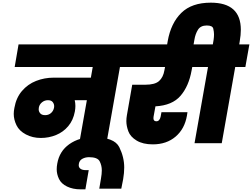

<svg xmlns="http://www.w3.org/2000/svg" viewBox="-20 -1073 1889 1439"><path d="M956 -571H879L778 0H574L631 -322H540Q545 -302 545 -279Q545 -259 541 -237Q529 -172 491.5 -127.5Q454 -83 400 -61Q346 -39 286 -39Q224 -39 174 -65.5Q124 -92 103.5 -134.5Q83 -177 83 -219Q83 -241 88 -265Q101 -340 144.5 -391Q188 -442 250.5 -466.5Q313 -491 383 -491H661L675 -571H90L119 -740H985ZM319 -210Q344 -210 362 -225.5Q380 -241 385 -266Q386 -272 386 -277Q386 -294 375 -308Q364 -322 339 -322Q314 -322 294.5 -306Q275 -290 271 -266Q270 -259 270 -253Q270 -237 281.5 -223.5Q293 -210 319 -210Z M583 346Q526 346 482.5 325Q439 304 422 268Q405 232 405 196Q405 176 409 154Q425 60 499.5 7.5Q574 -45 678 -45Q837 -45 874 30Q911 105 911 182Q911 223 903 270Q899 295 889 341H724L737 264Q743 230 743 204Q743 167 727 136Q711 105 647 105Q620 105 597.5 117Q575 129 571 155Q570 161 570 166Q570 182 583.5 192Q597 202 622 202H645L620 346Z M1416 -545Q1395 -427 1333 -355Q1271 -283 1145 -276L1131 -199Q1130 -193 1130 -187Q1130 -164 1152 -164Q1165 -164 1173 -174Q1181 -184 1184 -199L1190 -232H1385Q1384 -220 1381 -206Q1364 -107 1296 -49Q1228 9 1125 9Q1051 9 1004 -19.5Q957 -48 942 -88.5Q927 -129 927 -165Q927 -186 931 -209L971 -438H1069Q1141 -438 1172 -465.5Q1203 -493 1212 -545L1217 -571H934L964 -740H1514L1484 -571H1421Z M1849 -740 1819 -571H1743L1642 0H1438L1539 -571H1462L1492 -740H1575L1581 -775Q1584 -796 1584 -815Q1584 -834 1578.5 -858Q1573 -882 1530 -882Q1484 -882 1464 -850.5Q1444 -819 1437 -775L1423 -696H1225L1237 -765Q1261 -900 1339 -976.5Q1417 -1053 1560 -1053Q1785 -1053 1785 -850Q1785 -811 1777 -765L1773 -740Z"/></svg>

Font: Fz Poppins Black
Style: Italic
Weight: 900
Italic angle: -10°
Designer: Ninad Kale (Devanagari), Jonny Pinhorn (Latin)
Foundry: Indian Type Foundry
Version: Vit hóa bi Vntype.Com & FontZin.Com